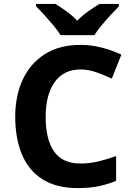

<svg xmlns="http://www.w3.org/2000/svg" viewBox="-20 -954 677 984"><path d="M393 -598Q306 -598 260 -533Q214 -468 214 -355Q214 -241 256.5 -178.5Q299 -116 393 -116Q437 -116 480.5 -126Q524 -136 575 -154V-27Q528 -8 482 1Q436 10 379 10Q269 10 197.5 -35.5Q126 -81 92 -163.5Q58 -246 58 -356Q58 -464 97 -547Q136 -630 210.5 -677Q285 -724 393 -724Q446 -724 499.5 -710.5Q553 -697 602 -674L553 -551Q513 -570 472.5 -584Q432 -598 393 -598ZM290 -774Q276 -797 253.5 -824Q231 -851 207.5 -877Q184 -903 165 -921V-934H264Q290 -918 320 -896.5Q350 -875 376 -848Q402 -875 433 -896.5Q464 -918 490 -934H589V-921Q571 -903 547 -877Q523 -851 500.5 -824Q478 -797 464 -774Z"/></svg>

Font: Noto Sans Tangsa
Style: Bold
Weight: 700
Version: Version 1.504